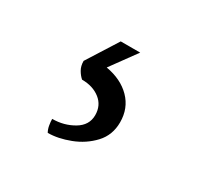

<svg xmlns="http://www.w3.org/2000/svg" viewBox="-72 -101 443 428"><g transform="rotate(30 150.0 113.0)"><path d="M91 242Q87 235 85.5 226Q84 217 84 210Q114 210 138.5 195.5Q163 181 163 155Q163 130 144.5 115.5Q126 101 98 101Q91 95 85.5 85.5Q80 76 80 63L130 -16H180L132 50Q172 57 195.5 81Q219 105 219 141Q219 174 198 196.5Q177 219 147 230.5Q117 242 91 242Z"/></g></svg>

Font: Vollkorn
Style: Regular
Weight: 400
Designer: Friedrich Althausen
Foundry: Friedrich Althausen
Version: Version 5.001